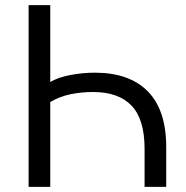

<svg xmlns="http://www.w3.org/2000/svg" viewBox="-20 -725 723 745"><path d="M91 0V-705H175V-407Q206 -425 253.5 -434Q301 -443 348 -443Q482 -443 553.5 -370.5Q625 -298 625 -154V0H541V-147Q541 -262 490.5 -315Q440 -368 341 -368Q297 -368 254.5 -359.5Q212 -351 175 -329V0Z"/></svg>

Font: Nunito Sans 11pt
Style: Regular
Weight: 400
Version: Version 3.101;gftools[0.9.27]